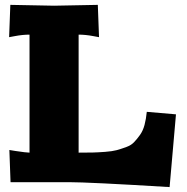

<svg xmlns="http://www.w3.org/2000/svg" viewBox="-20 -741 760 781"><path d="M377.9 -721.2 382.8 -589.8 358.9 -594.2Q327.6 -600.1 299.8 -600.1V-120.1Q335.9 -120.1 357.2 -120.6Q378.4 -121.1 407.7 -123.3Q437 -125.5 454.1 -130.1Q471.2 -134.8 492.2 -142.3Q513.2 -149.9 525.1 -162.4Q537.1 -174.8 549.3 -191.9Q561.5 -209 567.9 -232.7Q574.2 -256.3 577.1 -286.1L695.8 -275.9L669.9 20Q339.8 0 259.8 0H22.9L18.1 -130.9L42 -127Q87.4 -120.1 100.1 -120.1V-600.1Q72.3 -600.1 41 -594.2L17.1 -589.8L22 -721.2L200.2 -717.8Z"/></svg>

Font: Zantroke
Style: Regular
Weight: 500
Foundry: gluk
Version: Version 0.36